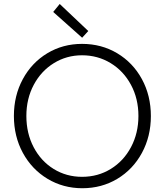

<svg xmlns="http://www.w3.org/2000/svg" viewBox="-20 -951 839 978"><path d="M50.8 -360.4Q50.8 -463.9 96.2 -547.9Q141.6 -631.8 220.9 -679.7Q300.3 -727.5 397.9 -727.5Q497.1 -727.5 577.1 -679.7Q657.2 -631.8 702.9 -547.9Q748.5 -463.9 748.5 -359.9Q748.5 -256.3 702.9 -172.1Q657.2 -87.9 577.4 -40Q497.6 7.8 399.4 7.8Q301.8 7.8 221.9 -40.3Q142.1 -88.4 96.4 -172.4Q50.8 -256.3 50.8 -360.4ZM685.1 -360.4Q685.1 -448.2 647.2 -518.8Q609.4 -589.4 543.7 -629.4Q478 -669.4 397.9 -669.4Q319.3 -669.4 254.4 -629.4Q189.5 -589.4 151.9 -518.8Q114.3 -448.2 114.3 -360.4Q114.3 -272 151.4 -201.2Q188.5 -130.4 253.4 -90.3Q318.4 -50.3 397.9 -50.3Q479 -50.3 544.4 -90.6Q609.9 -130.9 647.5 -201.9Q685.1 -272.9 685.1 -360.4ZM251 -890.1 284.2 -930.7 429.7 -793 398.4 -758.8Z"/></svg>

Font: Reddit Sans Light
Style: Regular
Weight: 300
Designer: Stephen Hutchings
Foundry: Reddit
Version: Version 1.013